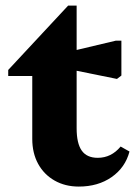

<svg xmlns="http://www.w3.org/2000/svg" viewBox="-20 -666 503 701"><path d="M267.6 15.2Q217.8 15.2 179.2 -6.8Q140.6 -28.8 119.2 -67.9Q97.8 -107 97.8 -158.8V-461.8L140.8 -388.4H10V-410.6L228.8 -645.6H259.8V-197.6Q259.8 -142.6 278.4 -116.2Q297 -89.8 336.8 -89.8Q386.4 -89.8 420.4 -131L452.8 -112.8Q437.4 -54.2 387.7 -19.5Q338 15.2 267.6 15.2ZM407 -377.8 206.8 -418.4V-471L403.2 -517.6H423.2V-390.2Z"/></svg>

Font: Platypi Light
Style: Regular
Weight: 300
Designer: David Sargent
Foundry: Bolt Cutter Type
Version: Version 1.200